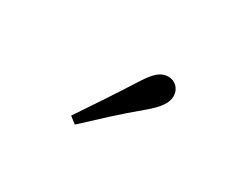

<svg xmlns="http://www.w3.org/2000/svg" viewBox="-50 -940 535 452"><g transform="rotate(30 217.5 -714.0)"><path d="M154 -624 172 -610C213 -648 253 -686 298 -723C329 -749 340 -766 340 -784C340 -805 324 -818 307 -818C287 -818 273 -806 252 -773C219 -721 187 -673 154 -624Z"/></g></svg>

Font: Source Han Serif CN
Style: Regular
Weight: 400
Designer: Ryoko NISHIZUKA 西塚涼子 (kana & ideographs); Frank Grießhammer (Latin, Greek & Cyrillic); Wenlong ZHANG 张文龙 (bopomofo); San
Foundry: Adobe
Version: Version 2.003;hotconv 1.1.1;makeotfexe 2.6.0